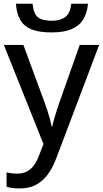

<svg xmlns="http://www.w3.org/2000/svg" viewBox="-20 -782 558 1042"><path d="M1 -538.1H106.9L221.2 -228Q230 -204.1 237.5 -181.4Q245.1 -158.7 250.7 -137.5Q256.3 -116.2 259.8 -95.7H263.2Q269 -120.6 279.8 -156.2Q290.5 -191.9 303.2 -228.5L412.6 -538.1H518.1L285.6 76.2Q266.6 127.4 239.5 164.3Q212.4 201.2 175.3 220.9Q138.2 240.7 87.4 240.7Q64 240.7 46.1 238Q28.3 235.4 15.6 231.9V153.8Q26.4 156.2 41.7 158.2Q57.1 160.2 73.7 160.2Q104.5 160.2 126.7 148.2Q148.9 136.2 164.8 114.3Q180.7 92.3 191.4 63L215.8 -0.5ZM457.5 -761.7Q453.1 -711.9 431.9 -677Q410.6 -642.1 368.7 -624Q326.7 -606 259.3 -606Q189.9 -606 148.9 -623.5Q107.9 -641.1 88.9 -675.8Q69.8 -710.4 66.4 -761.7H156.7Q162.1 -707.5 185.5 -688.5Q209 -669.4 261.2 -669.4Q307.1 -669.4 334.2 -689.7Q361.3 -710 366.7 -761.7Z"/></svg>

Font: Open Sans Medium
Style: Regular
Weight: 500
Designer: Monotype Design Team
Foundry: Monotype Imaging Inc.
Version: Version 3.000